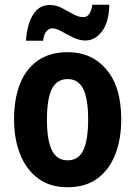

<svg xmlns="http://www.w3.org/2000/svg" viewBox="-20 -776 567 806"><path d="M489 -275Q489 -194 464.5 -129.5Q440 -65 390 -27.5Q340 10 263 10Q190 10 140 -27Q90 -64 64.5 -128.5Q39 -193 39 -275Q39 -360 63.5 -423Q88 -486 138.5 -521.5Q189 -557 265 -557Q365 -557 427 -484Q489 -411 489 -275ZM177 -273Q177 -189 197.5 -146Q218 -103 264 -103Q310 -103 330 -146Q350 -189 350 -275Q350 -359 330 -401.5Q310 -444 264 -444Q218 -444 197.5 -402Q177 -360 177 -273ZM89 -605Q91 -642 101.5 -676.5Q112 -711 133.5 -733Q155 -755 190 -755Q216 -755 240.5 -742Q265 -729 287.5 -716.5Q310 -704 331 -704Q359 -704 368 -756H439Q437 -682 408 -644Q379 -606 339 -606Q313 -606 287.5 -618.5Q262 -631 239 -644Q216 -657 198 -657Q186 -657 175 -644.5Q164 -632 161 -605Z"/></svg>

Font: Noto Sans Arabic Cond
Style: Bold
Weight: 700
Width: 3
Designer: Monotype Design Team, Nadine Chahine, Nizar Qandah and Khaled Hosny
Foundry: Monotype Imaging Inc.
Version: Version 2.012; ttfautohint (v1.8.4.7-5d5b)